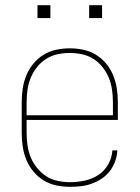

<svg xmlns="http://www.w3.org/2000/svg" viewBox="-20 -715 540 743"><path d="M251 8Q224 8 198 2.5Q172 -3 149.5 -16.5Q127 -30 109.5 -51Q92 -72 82 -96.5Q72 -121 68 -147Q64 -173 64 -200V-320Q64 -346 68 -372.5Q72 -399 82 -423.5Q92 -448 109 -468.5Q126 -489 148.5 -503Q171 -517 197.5 -522.5Q224 -528 250 -528Q276 -528 302.5 -522.5Q329 -517 351.5 -503Q374 -489 391 -468.5Q408 -448 418 -423.5Q428 -399 432 -372.5Q436 -346 436 -320V-251H83V-200Q83 -176 86.5 -152Q90 -128 99 -106Q108 -84 123.5 -65Q139 -46 159 -33Q179 -20 203 -15Q227 -10 251 -10Q279 -10 307.5 -16Q336 -22 360 -37.5Q384 -53 398.5 -78.5Q413 -104 415 -133H434Q433 -111 425.5 -90.5Q418 -70 405 -53Q392 -36 374 -24Q356 -12 335.5 -4.5Q315 3 293.5 5.5Q272 8 251 8ZM83 -269H417V-320Q417 -344 413.5 -368Q410 -392 401 -414Q392 -436 377 -455Q362 -474 341.5 -487Q321 -500 297.5 -505Q274 -510 250 -510Q226 -510 202.5 -505Q179 -500 158.5 -487Q138 -474 123 -455Q108 -436 99 -414Q90 -392 86.5 -368Q83 -344 83 -320ZM325 -645V-695H375V-645ZM125 -645V-695H175V-645Z"/></svg>

Font: Iosevka SS04 Thin
Style: Regular
Weight: 100
Monospace: yes
Designer: Belleve Invis
Foundry: Belleve Invis
Version: Version 19.0.0; ttfautohint (v1.8.4)